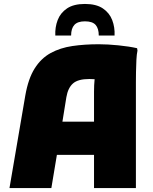

<svg xmlns="http://www.w3.org/2000/svg" viewBox="-20 -952 776 972"><path d="M28 0 108 -468Q123 -554 155.5 -605.5Q188 -657 236.5 -683.5Q285 -710 346.5 -719Q408 -728 480 -728Q525 -728 579.5 -722.5Q634 -717 674 -708L676 -696Q672 -678 670.5 -648Q669 -618 668.5 -587Q668 -556 668 -536V0H456V-168H268L240 0ZM316 -460 296 -336H456V-488Q456 -522 459 -551Q444 -552 432 -552Q375 -552 349.5 -529.5Q324 -507 316 -460ZM410 -932Q467 -932 500.5 -909.5Q534 -887 548 -850.5Q562 -814 560 -772H480Q480 -808 464 -826Q448 -844 410 -844Q373 -844 356.5 -826Q340 -808 340 -772H260Q258 -814 272 -850.5Q286 -887 319.5 -909.5Q353 -932 410 -932Z"/></svg>

Font: Kufam Black
Style: Regular
Weight: 900
Designer: Wael Morcos, Artur Schmal
Foundry: Original Type
Version: Version 1.301; ttfautohint (v1.8.3)